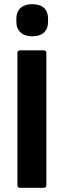

<svg xmlns="http://www.w3.org/2000/svg" viewBox="-20 -895 303 915"><path d="M75 0Q63 0 63 -13V-642Q63 -655 75 -655H189Q201 -655 201 -642V-13Q201 0 189 0ZM133 -722Q98 -722 78 -740.5Q58 -759 58 -790V-807Q58 -839 78 -857Q98 -875 133 -875Q171 -875 190 -857Q209 -839 209 -807V-790Q209 -759 190 -740.5Q171 -722 133 -722Z"/></svg>

Font: Sofia Sans Semi Condensed ExtraBold
Style: Regular
Weight: 800
Designer: Botio Nikoltchev, Ani Petrova
Foundry: lettersoup
Version: Version 4.100